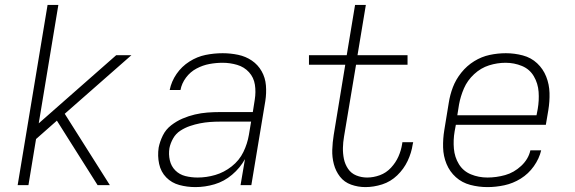

<svg xmlns="http://www.w3.org/2000/svg" viewBox="-20 -755 2344 783"><path d="M52 0H96L127 -188L212 -263L258 -190L378 0H428L244 -291L516 -530H454L138 -252L218 -735H174Z M777 8Q816 8 855 -3.5Q894 -15 926.5 -42.5Q959 -70 979 -106L961 0H1005L1062 -343Q1067 -375 1064.5 -406.5Q1062 -438 1047 -464.5Q1032 -491 1007 -508Q982 -525 951 -531.5Q920 -538 888 -538Q853 -538 818.5 -531Q784 -524 752.5 -504Q721 -484 700 -453.5Q679 -423 672 -388H716Q721 -415 738.5 -438.5Q756 -462 781.5 -475.5Q807 -489 834 -494Q861 -499 888 -499Q918 -499 947 -490.5Q976 -482 995.5 -460.5Q1015 -439 1019.5 -409.5Q1024 -380 1019 -349L1011 -298H877Q851 -298 825.5 -296Q800 -294 774.5 -288Q749 -282 724.5 -271.5Q700 -261 678 -244Q656 -227 644 -202.5Q632 -178 627 -153Q622 -119 629 -86.5Q636 -54 658 -31.5Q680 -9 711.5 -0.5Q743 8 777 8ZM786 -31Q760 -31 736 -37Q712 -43 695 -60Q678 -77 672.5 -101.5Q667 -126 671 -151Q675 -171 686 -190.5Q697 -210 715.5 -222Q734 -234 754.5 -241Q775 -248 795.5 -252Q816 -256 836 -257.5Q856 -259 877 -259H1004L995 -205Q989 -169 972.5 -135Q956 -101 925 -76.5Q894 -52 858 -41.5Q822 -31 786 -31Z M1470 8Q1504 8 1538.5 -3Q1573 -14 1600 -40Q1627 -66 1642.5 -99Q1658 -132 1663 -166L1665 -175H1621Q1621 -171 1620 -168Q1616 -142 1605 -117Q1594 -92 1574.5 -71Q1555 -50 1529 -40.5Q1503 -31 1477 -31Q1454 -31 1433 -39.5Q1412 -48 1399.5 -66.5Q1387 -85 1382.5 -107Q1378 -129 1378.5 -152Q1379 -175 1383 -198L1432 -491H1642V-530H1438L1472 -735H1428L1394 -530H1240V-491H1388L1341 -205Q1336 -174 1335 -144Q1334 -114 1341.5 -85.5Q1349 -57 1366.5 -34.5Q1384 -12 1412 -2Q1440 8 1470 8Z M1968 8Q2002 8 2037 0.5Q2072 -7 2103.5 -26.5Q2135 -46 2157 -77Q2179 -108 2187 -142H2143Q2135 -106 2105.5 -78.5Q2076 -51 2040 -41Q2004 -31 1968 -31Q1932 -31 1900.5 -44Q1869 -57 1851.5 -85.5Q1834 -114 1831 -149Q1828 -184 1834 -219L1839 -246H2206L2216 -305Q2222 -341 2221 -376Q2220 -411 2207.5 -442.5Q2195 -474 2170.5 -497Q2146 -520 2112 -529Q2078 -538 2043 -538Q2010 -538 1977 -531Q1944 -524 1914 -505.5Q1884 -487 1861.5 -459Q1839 -431 1827 -399.5Q1815 -368 1810 -335L1792 -225Q1786 -189 1787 -153.5Q1788 -118 1801 -86.5Q1814 -55 1839 -32.5Q1864 -10 1898 -1Q1932 8 1968 8ZM2168 -285H1845L1852 -329Q1858 -362 1872 -394.5Q1886 -427 1913.5 -452.5Q1941 -478 1974.5 -488.5Q2008 -499 2042 -499Q2077 -499 2108.5 -486Q2140 -473 2157 -444Q2174 -415 2176.5 -380.5Q2179 -346 2173 -311Z"/></svg>

Font: Iosevka Sparkle XLtObl
Style: Regular
Weight: 200
Italic angle: -9°
Designer: Belleve Invis
Foundry: Belleve Invis
Version: Version 4.5.0; ttfautohint (v1.8.3)